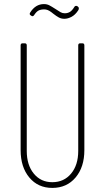

<svg xmlns="http://www.w3.org/2000/svg" viewBox="-20 -912 514 940"><path d="M81 -177V-690Q81 -700 91 -700H101Q111 -700 111 -690V-173Q111 -104 145.5 -62Q180 -20 236 -20Q293 -20 328 -62Q363 -104 363 -173V-690Q363 -700 373 -700H383Q393 -700 393 -690V-177Q393 -94 350 -43Q307 8 236 8Q166 8 123.5 -43Q81 -94 81 -177ZM242 -844Q240 -846 230.5 -853Q221 -860 213 -863Q205 -866 196 -866Q180 -866 169 -860.5Q158 -855 147 -838Q141 -829 133 -835L130 -837Q122 -842 128 -851Q154 -892 195 -892Q210 -892 221.5 -886Q233 -880 250 -869Q268 -857 277 -852Q286 -847 297 -847Q311 -847 322 -853.5Q333 -860 344 -878Q346 -882 350 -883Q354 -884 358 -882L361 -880Q366 -877 366 -871Q366 -865 362 -860Q348 -839 330 -829.5Q312 -820 295 -820Q280 -820 268 -826.5Q256 -833 242 -844Z"/></svg>

Font: Barlow Condensed Thin
Style: Regular
Weight: 250
Width: 3
Designer: Jeremy Tribby
Foundry: Tribby Type
Version: Version 1.408